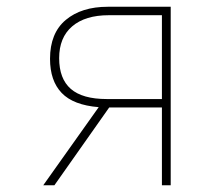

<svg xmlns="http://www.w3.org/2000/svg" viewBox="-20 -548 640 568"><path d="M272 -231Q197 -237 162.5 -273Q128 -309 128 -374Q128 -450 174.5 -489Q221 -528 299 -528H485V0H459V-230H303L141 0H108ZM459 -255V-503H302Q232 -503 193.5 -470Q155 -437 155 -376Q155 -315 189.5 -285Q224 -255 296 -255Z"/></svg>

Font: Noto Sans Mono UI Thin
Style: Regular
Weight: 250
Monospace: yes
Designer: Monotype Design team
Foundry: Monotype Imaging Inc.
Version: Version 1.000